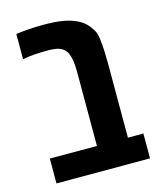

<svg xmlns="http://www.w3.org/2000/svg" viewBox="-100 -712 652 784"><g transform="rotate(-15 226.5 -320.0)"><path d="M41.5 0V-105H240.7V-420.9Q240.7 -470.2 228.8 -497.3Q216.8 -524.4 184.1 -530.8Q176.3 -532.2 167.5 -533Q158.7 -533.7 152.3 -533.7Q116.2 -533.7 94.5 -532.2Q72.8 -530.8 41 -525.4V-631.8Q97.7 -639.6 154.8 -639.6Q203.1 -639.6 233.9 -634.8Q264.6 -629.9 285.6 -621.1Q313.5 -609.9 329.8 -593.8Q346.2 -577.6 356.9 -557.1Q362.8 -546.9 366 -523.2Q369.1 -499.5 370.4 -471.7Q371.6 -443.8 371.6 -420.4V-105H437V0Z"/></g></svg>

Font: Open Sans Condensed
Style: Bold
Weight: 700
Width: 3
Designer: Monotype Design Team
Foundry: Monotype Imaging Inc.
Version: Version 3.003; ttfautohint (v1.8.4)